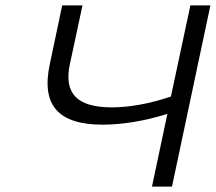

<svg xmlns="http://www.w3.org/2000/svg" viewBox="-20 -690 798 710"><path d="M210 -670 164 -452C132 -301 195 -229 360 -229C427 -229 511 -241 599 -269L542 0H616L758 -670H684L612 -333C530 -305 454 -293 394 -293C265 -293 216 -344 238 -451L285 -670Z"/></svg>

Font: LT Wave Text Light Italic
Style: Regular
Weight: 300
Designer: Daniel Lyons
Version: Version 2.5 (Glyphs App)